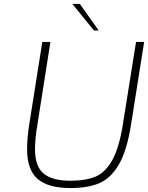

<svg xmlns="http://www.w3.org/2000/svg" viewBox="-20 -945 749 971"><path d="M117 -190Q117 -251 129 -323L194 -733H235L170 -320Q157 -244 157 -191Q157 -103 201 -67Q245 -31 336 -31Q414 -31 463.5 -52Q513 -73 548 -135.5Q583 -198 602 -320L668 -733H709L643 -317Q622 -182 580.5 -112Q539 -42 481 -18Q423 6 335 6Q225 6 171 -39.5Q117 -85 117 -190ZM346 -925H384L479 -791H455Z"/></svg>

Font: Exo ExtraLight
Style: Italic
Weight: 275
Italic angle: -9°
Designer: Natanael Gama
Foundry: Natanael Gama
Version: Version 1.500; ttfautohint (v1.6)